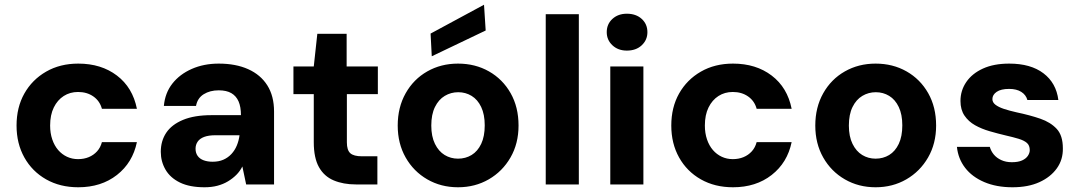

<svg xmlns="http://www.w3.org/2000/svg" viewBox="-20 -780 4562 812"><path d="M311 12Q234 12 175 -21.5Q116 -55 83 -114Q50 -173 50 -249Q50 -326 83 -384.5Q116 -443 175 -477Q234 -511 311 -511Q408 -511 474.5 -460.5Q541 -410 559 -320H411Q402 -353 375 -372Q348 -391 310 -391Q276 -391 249.5 -374Q223 -357 207.5 -325.5Q192 -294 192 -249Q192 -217 201 -190.5Q210 -164 226 -145.5Q242 -127 263.5 -117Q285 -107 310 -107Q335 -107 355.5 -115.5Q376 -124 390.5 -140Q405 -156 411 -179H559Q541 -92 474.5 -40Q408 12 311 12Z M845 12Q782 12 741 -8Q700 -28 680 -62.5Q660 -97 660 -138Q660 -184 683 -218.5Q706 -253 754 -273Q802 -293 875 -293H999Q999 -328 989 -351Q979 -374 958.5 -386Q938 -398 905 -398Q868 -398 841.5 -381.5Q815 -365 809 -332H673Q678 -387 709 -426.5Q740 -466 791 -488.5Q842 -511 905 -511Q977 -511 1029.5 -487.5Q1082 -464 1110.5 -419Q1139 -374 1139 -308V0H1021L1005 -76Q995 -56 979.5 -40.5Q964 -25 944 -13Q924 -1 899.5 5.5Q875 12 845 12ZM879 -96Q905 -96 924.5 -104.5Q944 -113 958.5 -128.5Q973 -144 981.5 -164.5Q990 -185 993 -208H891Q862 -208 843.5 -201Q825 -194 816 -181Q807 -168 807 -151Q807 -133 816 -120.5Q825 -108 841.5 -102Q858 -96 879 -96Z M1485 0Q1432 0 1391.5 -17Q1351 -34 1329 -73Q1307 -112 1307 -179V-382H1221V-499H1307L1322 -637H1446V-499H1578V-382H1447V-178Q1447 -145 1461.5 -132Q1476 -119 1511 -119H1576V0Z M1917 12Q1845 12 1787 -21.5Q1729 -55 1695.5 -114Q1662 -173 1662 -249Q1662 -326 1695.5 -385.5Q1729 -445 1787 -478Q1845 -511 1917 -511Q1990 -511 2048 -478Q2106 -445 2139.5 -386Q2173 -327 2173 -249Q2173 -173 2139 -114Q2105 -55 2047 -21.5Q1989 12 1917 12ZM1917 -109Q1949 -109 1974.5 -124.5Q2000 -140 2015 -171.5Q2030 -203 2030 -250Q2030 -296 2015 -327.5Q2000 -359 1974.5 -374.5Q1949 -390 1918 -390Q1887 -390 1861 -374.5Q1835 -359 1819.5 -327.5Q1804 -296 1804 -249Q1804 -203 1819.5 -171.5Q1835 -140 1860.5 -124.5Q1886 -109 1917 -109ZM1806 -542 1801 -638 2027 -760 2034 -651Z M2288 0V-720H2428V0Z M2561 0V-499H2701V0ZM2631 -566Q2594 -566 2570 -588.5Q2546 -611 2546 -644Q2546 -678 2570 -700Q2594 -722 2631 -722Q2670 -722 2694 -700Q2718 -678 2718 -644Q2718 -611 2694 -588.5Q2670 -566 2631 -566Z M3080 12Q3003 12 2944 -21.5Q2885 -55 2852 -114Q2819 -173 2819 -249Q2819 -326 2852 -384.5Q2885 -443 2944 -477Q3003 -511 3080 -511Q3177 -511 3243.5 -460.5Q3310 -410 3328 -320H3180Q3171 -353 3144 -372Q3117 -391 3079 -391Q3045 -391 3018.5 -374Q2992 -357 2976.5 -325.5Q2961 -294 2961 -249Q2961 -217 2970 -190.5Q2979 -164 2995 -145.5Q3011 -127 3032.5 -117Q3054 -107 3079 -107Q3104 -107 3124.5 -115.5Q3145 -124 3159.5 -140Q3174 -156 3180 -179H3328Q3310 -92 3243.5 -40Q3177 12 3080 12Z M3683 12Q3611 12 3553 -21.5Q3495 -55 3461.5 -114Q3428 -173 3428 -249Q3428 -326 3461.5 -385.5Q3495 -445 3553 -478Q3611 -511 3683 -511Q3756 -511 3814 -478Q3872 -445 3905.5 -386Q3939 -327 3939 -249Q3939 -173 3905 -114Q3871 -55 3813 -21.5Q3755 12 3683 12ZM3683 -109Q3715 -109 3740.5 -124.5Q3766 -140 3781 -171.5Q3796 -203 3796 -250Q3796 -296 3781 -327.5Q3766 -359 3740.5 -374.5Q3715 -390 3684 -390Q3653 -390 3627 -374.5Q3601 -359 3585.5 -327.5Q3570 -296 3570 -249Q3570 -203 3585.5 -171.5Q3601 -140 3626.5 -124.5Q3652 -109 3683 -109Z M4262 12Q4194 12 4142.5 -10Q4091 -32 4061.5 -70.5Q4032 -109 4027 -159H4166Q4171 -141 4183 -126.5Q4195 -112 4214.5 -103Q4234 -94 4259 -94Q4286 -94 4302.5 -101.5Q4319 -109 4327 -121Q4335 -133 4335 -145Q4335 -165 4323 -175.5Q4311 -186 4288 -193Q4265 -200 4234 -207Q4200 -215 4165.5 -225Q4131 -235 4103.5 -250.5Q4076 -266 4059 -291Q4042 -316 4042 -353Q4042 -397 4066.5 -433Q4091 -469 4137 -490Q4183 -511 4248 -511Q4339 -511 4393 -470Q4447 -429 4456 -357H4325Q4319 -379 4299 -391.5Q4279 -404 4248 -404Q4213 -404 4195 -391.5Q4177 -379 4177 -361Q4177 -347 4190 -337Q4203 -327 4225.5 -319.5Q4248 -312 4279 -305Q4336 -293 4379.5 -278Q4423 -263 4449 -235Q4475 -207 4475 -153Q4476 -105 4449.5 -68Q4423 -31 4375.5 -9.5Q4328 12 4262 12Z"/></svg>

Font: DM Sans 20pt ExtraBold
Style: Regular
Weight: 800
Version: Version 4.004;gftools[0.9.30]